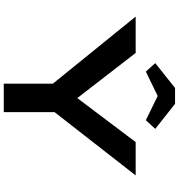

<svg xmlns="http://www.w3.org/2000/svg" viewBox="15 -964 949 1019"><g transform="rotate(90 489.5 -454.5)"><path d="M424 0V-313L444 -236L68 -700H261L534 -347H468L734 -700H911L570 -263L575 -321V0ZM360 -754 315 -804 447 -909H531L664 -804L618 -754L475 -824H504Z"/></g></svg>

Font: Lexend Zetta SemiBold
Style: Regular
Weight: 600
Designer: Bonnie Shaver-Troup, Thomas Jockin
Foundry: Lexend
Version: Version 1.007